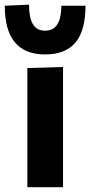

<svg xmlns="http://www.w3.org/2000/svg" viewBox="-50 -784 378 804"><path d="M64.5 0V-499L214 -503.5V0ZM138.5 -556Q-30 -556 -30 -760L71.5 -764.5Q71.5 -711 87.5 -683.2Q103.5 -655.5 138.5 -655.5Q174 -655.5 190.5 -682.8Q207 -710 207 -760H308Q308 -656 266 -606Q224 -556 138.5 -556Z"/></svg>

Font: Commissioner
Style: Bold
Weight: 700
Designer: Kostas Bartsokas
Foundry: Kostas Bartsokas
Version: Version 1.000; ttfautohint (v1.8.3)